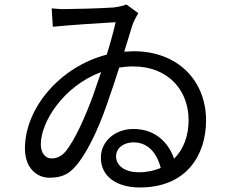

<svg xmlns="http://www.w3.org/2000/svg" viewBox="-20 -786 1040 847"><path d="M426 -468 391 -366C361 -284 312 -167 266 -114C245 -92 225 -87 206 -87C183 -87 160 -108 160 -149C160 -250 262 -407 426 -468ZM208 -749 213 -668C292 -676 434 -685 490 -688C482 -651 468 -600 451 -545C245 -492 90 -309 90 -131C90 -45 142 -2 198 -2C248 -2 282 -16 311 -50C359 -102 411 -209 450 -321C470 -377 489 -435 506 -488C526 -491 546 -493 567 -493C723 -493 812 -387 812 -256C812 -188 790 -127 748 -86C723 -157 666 -217 568 -217C489 -217 425 -164 425 -90C425 -8 494 41 597 41C803 41 889 -102 889 -255C889 -428 767 -560 569 -560L528 -558L564 -675C571 -695 582 -714 590 -728L538 -766C522 -760 503 -756 481 -753C421 -749 312 -746 273 -746C255 -745 229 -747 208 -749ZM689 -45C661 -33 628 -26 591 -26C535 -26 492 -53 492 -96C492 -133 526 -158 569 -158C629 -158 671 -116 689 -45Z"/></svg>

Font: Source Han Sans KR
Style: Regular
Weight: 400
Designer: Ryoko NISHIZUKA 西塚涼子 (kana, bopomofo & ideographs); Paul D. Hunt (Latin, Greek & Cyrillic); Sandoll Communications 산돌커뮤니
Foundry: Adobe
Version: Version 2.004;hotconv 1.0.118;makeotfexe 2.5.65603